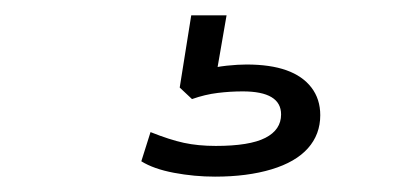

<svg xmlns="http://www.w3.org/2000/svg" viewBox="-20 -40 540 250"><path d="M260 190Q233 190 206.5 185Q180 180 164 170L176 132Q201 142 219.5 146Q238 150 261 150Q305 150 325.5 139.5Q346 129 346 109Q346 94 333.5 86.5Q321 79 296 79Q280 79 263.5 81Q247 83 230 89L214 74L229 -20H275L262 55L240 52Q261 47 275.5 45.5Q290 44 301 44Q332 44 353 51.5Q374 59 385.5 74Q397 89 397 110Q397 135 381 153Q365 171 333.5 180.5Q302 190 260 190Z"/></svg>

Font: Nunito Sans 7pt Expanded ExtraLight
Style: Regular
Weight: 250
Width: 7
Designer: Vernon Adams
Foundry: Vernon Adams
Version: Version 3.101;gftools[0.9.27]